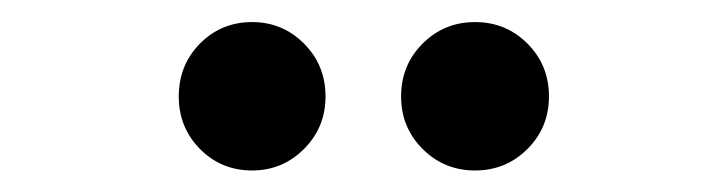

<svg xmlns="http://www.w3.org/2000/svg" viewBox="-20 -705 659 174"><path d="M208.5 -550.5Q180.5 -550.5 161.2 -570Q142 -589.5 142 -617.5Q142 -646 161.2 -665.5Q180.5 -685 208.5 -685Q236 -685 255.5 -665.5Q275 -646 275 -617.5Q275 -589.5 255.5 -570Q236 -550.5 208.5 -550.5ZM410.5 -550.5Q382.5 -550.5 363 -570Q343.5 -589.5 343.5 -617.5Q343.5 -646 363 -665.5Q382.5 -685 410.5 -685Q438.5 -685 458 -665.5Q477.5 -646 477.5 -617.5Q477.5 -589.5 458 -570Q438.5 -550.5 410.5 -550.5Z"/></svg>

Font: Sono Monospace Medium
Style: Regular
Weight: 500
Designer: Tyler Finck
Foundry: Tyler Finck
Version: Version 2.112